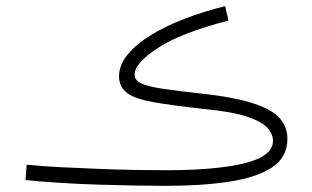

<svg xmlns="http://www.w3.org/2000/svg" viewBox="-20 -591 1016 626"><path d="M519 15Q480 15 422.5 14Q365 13 300 11Q235 9 173 5Q111 1 63 -4L67 -54Q116 -49 176 -46Q236 -43 298.5 -40.5Q361 -38 418 -37Q475 -36 518 -36Q687 -36 778.5 -59Q870 -82 870 -132Q870 -153 852.5 -173.5Q835 -194 786 -210.5Q737 -227 642 -236Q543 -247 482.5 -257.5Q422 -268 395.5 -287Q369 -306 368 -341Q368 -379 396 -413Q424 -447 472 -476.5Q520 -506 582.5 -530Q645 -554 714 -571L725 -524Q570 -484 494.5 -434.5Q419 -385 419 -348Q419 -329 440.5 -319Q462 -309 511 -301.5Q560 -294 644 -285Q782 -270 849.5 -236.5Q917 -203 917 -138Q917 -78 866.5 -45Q816 -12 726.5 1.5Q637 15 519 15Z"/></svg>

Font: Noto Sans Arabic SemCond Light
Style: Regular
Weight: 300
Width: 4
Designer: Monotype Design Team, Nadine Chahine, Nizar Qandah and Khaled Hosny
Foundry: Monotype Imaging Inc.
Version: Version 2.012; ttfautohint (v1.8.4.7-5d5b)